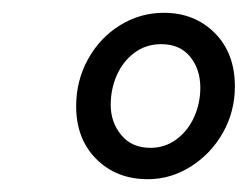

<svg xmlns="http://www.w3.org/2000/svg" viewBox="-20 -705 387 300"><path d="M211 -425Q162 -425 130.5 -456.5Q99 -488 99 -539Q99 -579 117.5 -612.5Q136 -646 167.5 -665.5Q199 -685 236 -685Q284 -685 315.5 -653.5Q347 -622 347 -570Q347 -531 328.5 -498Q310 -465 278.5 -445Q247 -425 211 -425ZM215 -474Q238 -474 256 -487.5Q274 -501 283.5 -522.5Q293 -544 293 -568Q293 -597 277 -616.5Q261 -636 232 -636Q208 -636 190 -622.5Q172 -609 162.5 -587.5Q153 -566 153 -541Q153 -514 169.5 -494Q186 -474 215 -474Z"/></svg>

Font: Source Sans 3 ExtraLight Medium
Style: Italic
Weight: 500
Italic angle: -11°
Version: Version 3.052;hotconv 1.1.0;makeotfexe 2.6.0